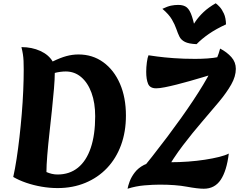

<svg xmlns="http://www.w3.org/2000/svg" viewBox="-20 -1135 1487 1174"><path d="M302 -759Q349 -782 386 -792Q423 -802 460 -802Q546 -802 611.5 -754.5Q677 -707 713.5 -623Q750 -539 750 -428Q750 -329 720 -247.5Q690 -166 634.5 -107.5Q579 -49 502 -17Q425 15 332 15Q284 15 234.5 6.5Q185 -2 140 -17.5Q95 -33 61 -53Q72 -102 81.5 -164Q91 -226 99 -296Q107 -366 113 -438Q119 -510 122 -579.5Q125 -649 125 -710Q125 -741 124 -762.5Q123 -784 120 -803.5Q117 -823 111 -847Q175 -847 226.5 -823.5Q278 -800 302 -759ZM264 -83Q280 -76 297 -72Q314 -68 332 -68Q405 -68 456.5 -109.5Q508 -151 535 -231Q562 -311 562 -424Q562 -506 539.5 -567.5Q517 -629 476.5 -663.5Q436 -698 382 -698Q366 -698 347.5 -695.5Q329 -693 315 -689Q315 -652 310 -592.5Q305 -533 297.5 -461.5Q290 -390 282 -318.5Q274 -247 269 -185Q264 -123 264 -83ZM807 -49Q915 -181 1004 -299.5Q1093 -418 1160.5 -519.5Q1228 -621 1270 -701.5Q1312 -782 1326 -838Q1368 -816 1395 -785.5Q1422 -755 1422 -714Q1422 -668 1394 -618.5Q1366 -569 1319 -512.5Q1272 -456 1215 -390Q1158 -324 1098.5 -246Q1039 -168 986 -75ZM956 -6Q916 -6 863 -1.5Q810 3 760 19Q763 1 773 -26Q783 -53 804 -80.5Q825 -108 860.5 -126.5Q896 -145 950 -145Q959 -145 968 -144.5Q977 -144 989.5 -143.5Q1002 -143 1022 -143Q1076 -143 1130.5 -147Q1185 -151 1233.5 -158.5Q1282 -166 1320 -175.5Q1358 -185 1379 -196Q1366 -90 1329.5 -35.5Q1293 19 1226 19Q1189 19 1121.5 6.5Q1054 -6 956 -6ZM874 -696Q874 -724 878 -754Q882 -784 888 -797Q901 -795 941 -789.5Q981 -784 1041.5 -779.5Q1102 -775 1173 -775Q1209 -775 1247.5 -777.5Q1286 -780 1320 -787L1274 -679Q1251 -672 1216 -661.5Q1181 -651 1140.5 -639.5Q1100 -628 1060.5 -618Q1021 -608 988 -601.5Q955 -595 935 -595Q897 -595 885.5 -622.5Q874 -650 874 -696ZM1299 -1115Q1309 -1108 1323 -1093Q1337 -1078 1349 -1052Q1361 -1026 1362 -986Q1301 -958 1257 -927.5Q1213 -897 1182 -865Q1134 -867 1110.5 -879Q1087 -891 1077 -911.5Q1067 -932 1058 -958.5Q1049 -985 1031 -1016Q1013 -1047 973 -1081Q1004 -1096 1026 -1100.5Q1048 -1105 1070 -1105Q1104 -1105 1122.5 -1089.5Q1141 -1074 1154 -1034Q1167 -994 1181 -922L1136 -942Q1155 -974 1175 -1003.5Q1195 -1033 1224.5 -1061Q1254 -1089 1299 -1115Z"/></svg>

Font: Merienda Black
Style: Regular
Weight: 900
Designer: Eduardo Rodriguez Tunni
Foundry: Eduardo Rodriguez Tunni
Version: Version 2.001